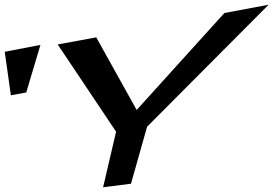

<svg xmlns="http://www.w3.org/2000/svg" viewBox="-52 -809 1156 812"><path d="M1084 -789 897 -754 526 -344 355 -651 192 -621 439 -252 384 -17 502 -32 570 -273ZM59 -418 119 -619 -32 -590 -6 -406Z"/></svg>

Font: Gamestation Warped
Style: Italic
Weight: 400
Designer: Jonas Hecksher
Foundry: Jonas Hecksher, Playtypeª, e-types AS
Version: Version 1.003